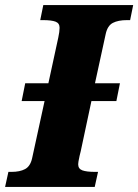

<svg xmlns="http://www.w3.org/2000/svg" viewBox="-43 -734 543 754"><path d="M480 -714 468 -655H456Q421 -655 400 -644Q379 -633 372 -600L330 -407H428L414 -337H316L274 -140Q268 -116 269 -119Q264 -97 264 -89Q264 -71 280.5 -65Q297 -59 330 -59H342L329 0H-23L-10 -59H2Q35 -59 55.5 -70Q76 -81 83 -112L132 -337H42L56 -407H147L186 -587Q191 -610 191 -625Q191 -643 175 -649Q159 -655 126 -655H115L127 -714Z"/></svg>

Font: Noto Serif NarrowBlack
Style: Italic
Weight: 900
Width: 4
Italic angle: -12°
Designer: Monotype Design Team
Foundry: Monotype Imaging Inc.
Version: Version 1.001